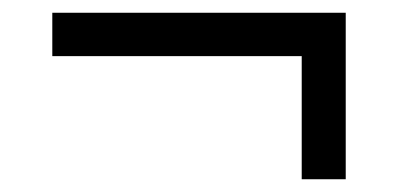

<svg xmlns="http://www.w3.org/2000/svg" viewBox="-20 -359 640 301"><path d="M453 -78V-271H62V-339H522V-78Z"/></svg>

Font: PlemolJP35 Console
Style: Regular
Weight: 400
Version: v2.0.3; ttfautohint (v1.8.4.7-5d5b-dirty) -l 6 -r 45 -G 200 